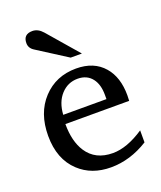

<svg xmlns="http://www.w3.org/2000/svg" viewBox="-137 -821 770 917"><g transform="rotate(-20 247.5 -362.5)"><path d="M323.2 -550.8H266.1L113.8 -647.9Q90.8 -662.6 90.8 -688Q90.8 -732.9 137.2 -732.9Q165.5 -732.9 189 -706.1ZM459 -49.8Q366.7 7.8 269 7.8Q170.9 7.8 107.9 -51.3Q37.1 -117.2 37.1 -235.8Q37.1 -351.6 103 -422.4Q168.9 -493.2 272 -493.2Q362.3 -493.2 412.1 -435.5Q459 -381.3 459 -289.1Q459 -270 458 -261.2H133.8Q133.8 -172.9 168.9 -119.1Q211.9 -53.2 300.8 -53.2Q372.6 -53.2 459 -110.8ZM358.9 -306.2V-328.1Q358.9 -380.4 335.4 -411.1Q309.6 -444.8 262.2 -444.8Q211.9 -444.8 177.5 -407.2Q143.1 -369.6 139.2 -306.2Z"/></g></svg>

Font: Ezra SIL
Style: Regular
Weight: 400
Designer: Development by SIL's NRSI team. OpenType tables by Ralph Hancock ( hancock@dircon.co.uk )
Foundry: SIL International, Version 2.51: 2007
Version: Version 2.51, 2007